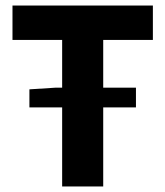

<svg xmlns="http://www.w3.org/2000/svg" viewBox="-20 -672 596 692"><path d="M204 0V-285H86V-350L180 -356H204V-528H25V-652H531V-528H352V-356H470V-285H352V0Z"/></svg>

Font: Giro Regular
Style: Bold
Weight: 700
Designer: Paul D. Hunt
Foundry: Adobe Systems Incorporated
Version: Version 1.000;PS 1.0;hotconv 1.0.88;makeotf.lib2.5.647800